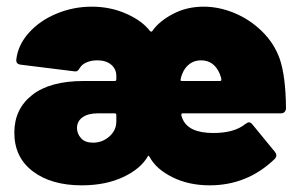

<svg xmlns="http://www.w3.org/2000/svg" viewBox="-20 -548 899 576"><path d="M23 -150Q23 -221 76.5 -263Q130 -305 231 -305H324Q329 -305 329 -310V-320Q329 -341 313.5 -354Q298 -367 272 -367Q254 -367 240 -361Q226 -355 220 -345Q216 -338 212.5 -335.5Q209 -333 203 -334L42 -354Q27 -356 29 -370Q34 -413 66.5 -449.5Q99 -486 149.5 -507Q200 -528 255 -528Q311 -528 358.5 -507Q406 -486 430 -455Q434 -451 437 -455Q457 -484 498.5 -506Q540 -528 591 -528Q637 -528 683 -509Q729 -490 765.5 -454.5Q802 -419 819 -372Q837 -320 838 -224Q838 -217 834 -212.5Q830 -208 823 -208H528Q524 -208 524 -204Q524 -201 525 -198.5Q526 -196 527 -193Q544 -149 620 -149Q683 -149 716 -176Q723 -181 727 -181Q732 -181 737 -175L805 -92Q809 -87 809 -82Q809 -76 804 -71Q722 8 609 8Q546 8 497 -16.5Q448 -41 429 -77Q425 -83 424 -80Q403 -42 350 -17Q297 8 225 8Q134 8 78.5 -34Q23 -76 23 -150ZM644 -309Q644 -315 639 -327Q622 -367 583 -367Q563 -367 548.5 -356Q534 -345 527 -327Q523 -318 522 -310Q520 -305 526 -305H640Q644 -305 644 -309ZM329 -184V-203Q329 -208 324 -208H274Q244 -208 227.5 -196Q211 -184 211 -164Q211 -147 223 -133.5Q235 -120 259 -120Q287 -120 308 -138.5Q329 -157 329 -184Z"/></svg>

Font: Barlow Black
Style: Regular
Weight: 900
Designer: Jeremy Tribby
Foundry: Tribby Type
Version: Version 1.422